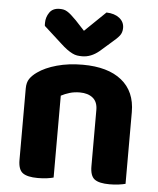

<svg xmlns="http://www.w3.org/2000/svg" viewBox="-53 -774 682 827"><g transform="rotate(5 288.5 -361.0)"><path d="M367 -307Q367 -342 346 -359Q325 -376 290 -376Q266 -376 246 -370Q226 -364 209 -355V-1Q199 2 181 4.5Q163 7 141 7Q96 7 76 -7.5Q56 -22 56 -64V-373Q56 -399 67 -415Q78 -431 98 -445Q130 -468 180.5 -482Q231 -496 292 -496Q401 -496 460.5 -448Q520 -400 520 -311V-1Q509 2 491 4.5Q473 7 451 7Q406 7 386.5 -7.5Q367 -22 367 -64ZM284 -642 374 -729Q409 -728 430 -711.5Q451 -695 451 -669Q451 -649 440.5 -635.5Q430 -622 407 -603L359 -561Q324 -532 286 -532Q274 -532 264 -533.5Q254 -535 243 -540.5Q232 -546 219.5 -555Q207 -564 191 -579L115 -648Q114 -650 114 -654Q114 -658 114 -662Q114 -686 128 -706.5Q142 -727 172 -727Q181 -727 188.5 -725.5Q196 -724 204.5 -719Q213 -714 222.5 -705.5Q232 -697 245 -684Z"/></g></svg>

Font: Baloo 2
Style: Bold
Weight: 700
Designer: Sarang Kulkarni and Ek Type
Foundry: Ek Type
Version: Version 1.640;hotconv 1.0.111;makeotfexe 2.5.65597; ttfautoh